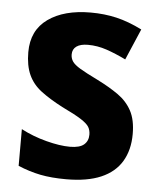

<svg xmlns="http://www.w3.org/2000/svg" viewBox="-45 -596 537 646"><g transform="rotate(5 223.0 -273.0)"><path d="M412 -161Q412 -107 389 -68.5Q366 -30 319.5 -10Q273 10 202 10Q152 10 114.5 2.5Q77 -5 39 -21V-145Q79 -124 125 -112Q171 -100 205 -100Q238 -100 252.5 -112.5Q267 -125 267 -146Q267 -161 260.5 -172Q254 -183 233 -196.5Q212 -210 168 -231Q124 -254 95 -276Q66 -298 52 -329Q38 -360 38 -405Q38 -479 92 -517.5Q146 -556 236 -556Q282 -556 323 -546.5Q364 -537 410 -514L365 -409Q330 -426 299 -436.5Q268 -447 236 -447Q211 -447 197.5 -437.5Q184 -428 184 -410Q184 -397 191 -386.5Q198 -376 218 -364Q238 -352 279 -332Q319 -312 349 -291Q379 -270 395.5 -239.5Q412 -209 412 -161Z"/></g></svg>

Font: Noto Sans Bengali SemiCondensed
Style: Bold
Weight: 700
Width: 4
Designer: Jelle Bosma - Monotype Design Team
Foundry: Monotype Imaging Inc.
Version: Version 2.003